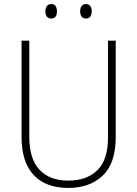

<svg xmlns="http://www.w3.org/2000/svg" viewBox="-20 -914 674 944"><path d="M549 -240Q549 -111 485 -50.5Q421 10 316 10Q205 10 145.5 -53.5Q86 -117 86 -241V-714H124V-243Q124 -132 174.5 -79Q225 -26 317 -26Q406 -26 458.5 -77Q511 -128 511 -237V-714H549ZM203 -858Q203 -873 210 -883.5Q217 -894 231 -894Q247 -894 253.5 -884Q260 -874 260 -858Q260 -842 253.5 -832.5Q247 -823 231 -823Q217 -823 210 -833Q203 -843 203 -858ZM374 -859Q374 -874 381 -884Q388 -894 402 -894Q417 -894 424 -884Q431 -874 431 -859Q431 -843 424.5 -833Q418 -823 402 -823Q388 -823 381 -833Q374 -843 374 -859Z"/></svg>

Font: Noto Sans Sinhala SemiCondensed ExtraLight
Style: Regular
Weight: 200
Width: 4
Designer: Jelle Bosma - Monotype Design Team
Foundry: Monotype Imaging Inc.
Version: Version 2.006; ttfautohint (v1.8.4.7-5d5b)